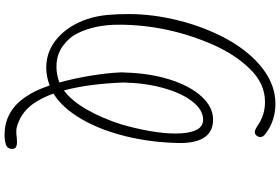

<svg xmlns="http://www.w3.org/2000/svg" viewBox="-214 -801 1235 847"><g transform="rotate(90 403.5 -377.5)"><path d="M637 187Q637 202 625 211Q620 214 606 217Q592 220 575 220Q526 220 485 199Q439 175 407 126Q380 89 357 21Q317 36 278 36Q217 36 167 1Q117 -34 85 -95.5Q53 -157 46 -234Q42 -273 42 -328Q42 -436 71 -550.5Q100 -665 153 -762Q208 -861 281.5 -918Q355 -975 438 -975Q511 -975 568 -933Q585 -921 585 -908Q585 -901 579 -893Q573 -884 563 -884Q553 -884 537 -895Q510 -913 484.5 -921Q459 -929 429 -929Q349 -929 284.5 -863Q220 -797 177 -699Q134 -601 112 -499Q89 -393 89 -284Q89 -178 127 -102Q144 -66 182.5 -37.5Q221 -9 275 -9Q308 -9 344 -22Q325 -90 313.5 -162.5Q302 -235 300 -282L299 -298L300 -311Q303 -421 331 -509.5Q359 -598 405.5 -649Q452 -700 508 -700Q608 -700 611 -561Q610 -434 582 -318.5Q554 -203 505 -119Q456 -35 393 4Q411 55 438 94Q478 150 545 167Q551 168 568 168Q595 165 606 165Q626 165 633 173Q637 178 637 187ZM379 -42Q423 -74 462 -141Q501 -208 529 -296Q547 -358 558 -420.5Q569 -483 569 -534Q569 -591 554.5 -623.5Q540 -656 508 -656Q465 -656 428 -609Q391 -562 368.5 -481.5Q346 -401 344 -304Q350 -149 379 -42Z"/></g></svg>

Font: Bad Script
Style: Regular
Weight: 400
Italic angle: -10°
Designer: Roman Shchyukin (Gaslight Type Foundry), Cyreal (Charset Expansion)
Foundry: Gaslight
Version: Version 2.000